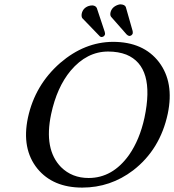

<svg xmlns="http://www.w3.org/2000/svg" viewBox="-20 -850 798 880"><path d="M354.5 -787.1Q359.9 -813 385.7 -822.3Q394.5 -825.2 403.3 -825.2Q418.5 -824.2 423.8 -813L460 -704.1Q461.9 -696.8 461.4 -692.9Q458 -681.2 445.3 -680.2Q440.4 -681.2 438 -683.1L356.9 -767.1Q352.5 -774.9 354.5 -787.1ZM486.3 -792Q491.7 -817.4 520 -827.6Q527.3 -830.1 532.2 -830.1Q551.8 -829.1 556.6 -817.9L587.9 -708Q588.9 -703.1 588.4 -696.8Q584.5 -686 572.8 -685.1Q566.4 -686 560.1 -692.4L489.3 -772.9Q483.9 -779.8 486.3 -792ZM475.6 -613.8Q377.9 -613.8 303.7 -525.9Q240.7 -450.2 214.4 -327.1Q180.2 -165.5 259.8 -84Q310.1 -34.2 386.2 -34.2Q496.1 -34.2 571.3 -139.6Q620.1 -209.5 642.1 -310.1Q691.9 -544.9 559.1 -599.6Q522.5 -613.8 475.6 -613.8ZM749 -329.1Q713.9 -164.6 590.3 -69.3Q486.3 9.8 356.9 9.8Q222.7 9.8 151.4 -77.1Q78.1 -168 107.9 -310.1Q140.1 -460.4 255.9 -561.5Q367.7 -657.7 498 -658.2Q637.7 -658.2 709 -564.9Q778.8 -472.2 749 -329.1Z"/></svg>

Font: Linux Biolinum Capitals O
Style: Italic Samll Caps
Weight: 400
Italic angle: -12°
Designer: Philipp H. Poll
Foundry: Philipp H. Poll
Version: Version 0.6.2